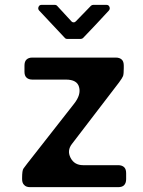

<svg xmlns="http://www.w3.org/2000/svg" viewBox="-20 -773 592 793"><path d="M151.4 -752.9H206.1Q212.9 -752.9 216.8 -748Q239.3 -723.6 274.4 -685.5Q278.3 -680.7 284.2 -680.7Q290 -680.7 293.9 -685.5Q320.3 -711.9 355.5 -749Q359.4 -752.9 365.2 -752.9H419.9Q428.7 -752.9 432.1 -744.6Q435.5 -736.3 429.7 -729.5Q375 -669.9 323.2 -616.2Q319.3 -612.3 313.5 -612.3H256.8Q251 -612.3 247.1 -617.2L141.6 -729.5Q135.7 -736.3 139.2 -744.6Q142.6 -752.9 151.4 -752.9ZM71.3 -38.1Q71.3 -36.1 71.3 -33.2Q71.3 -16.6 80.1 -8.8Q87.9 0 104.5 0Q225.6 0 467.8 0Q484.4 0 492.2 -7.8Q501 -16.6 501 -33.2Q501 -41 501 -57.6Q501 -74.2 493.2 -82Q484.4 -90.8 467.8 -90.8Q419.9 -90.8 323.2 -90.8Q287.1 -90.8 271.5 -121.1Q255.9 -151.4 277.3 -178.7Q341.8 -263.7 471.7 -432.6Q485.4 -451.2 488.3 -459Q491.2 -467.8 491.2 -491.2Q491.2 -495.1 491.2 -502Q491.2 -518.6 483.4 -526.4Q474.6 -535.2 458 -535.2Q343.8 -535.2 113.3 -535.2Q97.7 -535.2 88.9 -526.4Q81.1 -518.6 81.1 -502Q81.1 -494.1 81.1 -476.6Q81.1 -460.9 88.9 -453.1Q97.7 -444.3 113.3 -444.3Q160.2 -444.3 252 -444.3Q298.8 -444.3 306.6 -413.1Q315.4 -381.8 286.1 -344.7Q221.7 -261.7 91.8 -96.7Q83 -85.9 77.1 -77.1Q71.3 -69.3 71.3 -38.1Z"/></svg>

Font: DeepSea
Style: Medium
Weight: 500
Designer: Stem
Version: Version 3.019;git-0a5106e0b